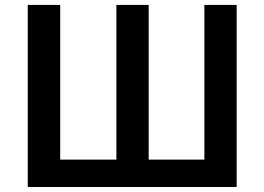

<svg xmlns="http://www.w3.org/2000/svg" viewBox="-20 -747 1056 767"><path d="M925.4 0H90.9V-727.3H220.5V-109.4H445V-727.3H573.9V-109.4H796.5V-727.3H925.4Z"/></svg>

Font: Linik Sans SemiBold
Style: Regular
Weight: 600
Designer: Rasmus Andersson (font), Cristiano Sobral (main changes)
Foundry: rsms
Version: Version 3.018;June 1, 2022;FontCreator 14.0.0.2814 64-bit; t